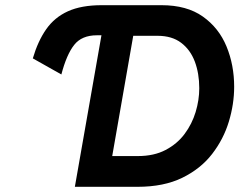

<svg xmlns="http://www.w3.org/2000/svg" viewBox="-20 -720 922 740"><path d="M268.5 0 371 -584H353.5Q295 -584 265.8 -546.8Q236.5 -509.5 216.5 -433L106.5 -495Q126 -561.5 158 -607.2Q190 -653 241.8 -676.5Q293.5 -700 372 -700H602.5Q700 -700 761.8 -656.2Q823.5 -612.5 853 -541Q882.5 -469.5 882.5 -385.5Q882.5 -319 862 -251.2Q841.5 -183.5 797.5 -126.5Q753.5 -69.5 682.5 -34.8Q611.5 0 510 0ZM412.5 -118.5H511.5Q573.5 -118.5 618.2 -142Q663 -165.5 691.5 -203.8Q720 -242 734 -288.2Q748 -334.5 748 -380Q748 -437 730.8 -482.8Q713.5 -528.5 678 -555.2Q642.5 -582 587.5 -582H493.5Z"/></svg>

Font: Overpass
Style: Bold Italic
Weight: 700
Italic angle: -10°
Designer: Delve Withrington, Dave Bailey, Thomas Jockin
Foundry: Delve Fonts LLC
Version: Version 4.000; ttfautohint (v1.8.3)